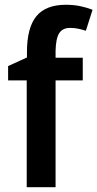

<svg xmlns="http://www.w3.org/2000/svg" viewBox="-20 -785 408 805"><path d="M327 -448H213V0H92V-448H14V-508L93 -544V-566Q93 -669 132.5 -717Q172 -765 256 -765Q288 -765 315 -759.5Q342 -754 368 -744L340 -656Q325 -661 308.5 -664.5Q292 -668 274 -668Q242 -668 228 -645.5Q214 -623 213 -571V-543H327Z"/></svg>

Font: Noto Sans Hebrew SemiCondensed SemiBold
Style: Regular
Weight: 600
Width: 4
Designer: Monotype Design Team
Foundry: Monotype Imaging Inc.
Version: Version 2.004; ttfautohint (v1.8.4.7-5d5b)